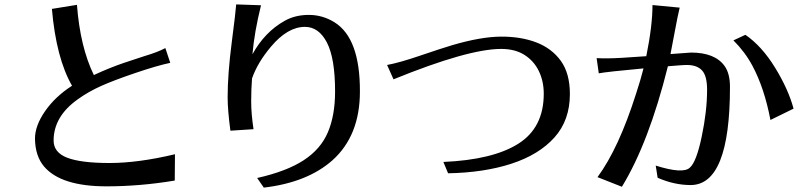

<svg xmlns="http://www.w3.org/2000/svg" viewBox="-20 -816 3658 876"><path d="M139.6 -183.6Q139.6 -242.2 185.5 -308.6Q231.4 -375 308.6 -424.8Q236.3 -550.8 216.8 -775.4L331.1 -793.9Q345.7 -601.6 408.2 -473.6Q479.5 -506.8 545.9 -529.3L637.7 -559.6Q700.2 -578.1 734.4 -596.7L756.8 -529.3Q696.3 -516.6 597.2 -482.9Q498 -449.2 440.4 -423.3Q382.8 -397.5 334 -362.3Q224.6 -284.2 224.6 -174.8Q224.6 -120.1 287.1 -96.2Q349.6 -72.3 480 -72.3Q610.4 -72.3 778.3 -112.3L777.3 7.8Q619.1 34.2 465.8 34.2Q258.8 34.2 181.6 -55.7Q140.6 -103.5 139.6 -183.6Z M1018.6 -372.1Q1018.6 -477.5 1037.1 -621.1Q1055.7 -764.6 1057.6 -795.9L1170.9 -792Q1140.6 -669.9 1131.8 -568.4Q1187.5 -669.9 1278.3 -720.7Q1326.2 -748 1389.2 -748Q1452.1 -748 1506.8 -713.9Q1623 -640.6 1622.1 -398.4Q1622.1 -197.3 1497.1 -85Q1382.8 16.6 1183.6 40L1153.3 -3.9Q1288.1 -34.2 1365.7 -85Q1443.4 -135.7 1476.1 -212.9Q1508.8 -290 1508.8 -398.4Q1508.8 -549.8 1471.7 -621.6Q1434.6 -693.4 1371.1 -693.4Q1292 -693.4 1215.8 -602.5Q1154.3 -529.3 1129.9 -458Q1126 -410.2 1126 -353.5Q1126 -296.9 1136.7 -226.6L1031.2 -219.7Q1018.6 -314.5 1018.6 -372.1Z M1746.1 -519.5Q1803.7 -530.3 1896.5 -562Q1989.3 -593.8 2044.9 -610.4Q2174.8 -648.4 2265.6 -648.9Q2356.4 -649.4 2426.8 -622.6Q2497.1 -595.7 2538.6 -538.6Q2580.1 -481.4 2580.1 -386.7Q2580.1 -267.6 2509.8 -189Q2439.5 -110.4 2314 -69.3Q2188.5 -28.3 2024.4 -25.4L2002.9 -77.1Q2228.5 -86.9 2344.7 -160.2Q2460.9 -233.4 2460.9 -388.7Q2460.9 -445.3 2438.5 -491.7Q2416 -538.1 2373 -565.4Q2330.1 -592.8 2266.6 -592.8Q2116.2 -592.8 1775.4 -454.1Z M2702.1 -550.8Q2715.8 -549.8 2728.5 -549.8H2752.9Q2796.9 -549.8 2928.7 -559.6Q2957 -699.2 2957 -793L3081.1 -781.2Q3071.3 -741.2 3058.6 -671.4Q3045.9 -601.6 3039.1 -569.3L3132.8 -576.2Q3242.2 -576.2 3286.1 -514.6Q3310.5 -480.5 3310.5 -419.9Q3310.5 28.3 3130.9 28.3Q3056.6 28.3 2980.5 -4.9L2971.7 -60.5Q3095.7 -21.5 3127 -50.8Q3157.2 -76.2 3181.6 -192.9Q3206.1 -309.6 3206.1 -406.2Q3206.1 -469.7 3183.1 -494.6Q3160.2 -519.5 3114.3 -519.5Q3100.6 -519.5 3076.7 -517.6Q3052.7 -515.6 3027.3 -513.7Q2940.4 -165 2817.4 36.1L2706.1 -7.8Q2802.7 -138.7 2881.8 -387.7Q2903.3 -453.1 2916 -503.9Q2746.1 -488.3 2711.9 -481.4ZM3326.2 -631.8 3380.9 -657.2Q3456.1 -605.5 3516.6 -506.8Q3577.1 -408.2 3600.6 -320.3L3495.1 -268.6Q3467.8 -413.1 3413.1 -515.6Q3379.9 -578.1 3326.2 -631.8Z"/></svg>

Font: GenEi LateMin P v2
Style: Medium
Weight: 500
Designer: o_tamon (Modified)
Foundry: o_tamon / Adobe Systems Incorporated / FONT 910 / Philipp H. Poll
Version: Version 2.1;Original Version 1.004